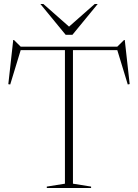

<svg xmlns="http://www.w3.org/2000/svg" viewBox="-20 -938 688 958"><path d="M304 -698H344V-21.5L434.5 -7V0H213.5V-7L304 -21.5ZM585 -688H63.5L86 -697L31 -516.5L21.5 -518L46 -738.5H49.5L87.5 -701L76.5 -705H572L561 -701L599 -738.5H602.5L627 -518.5L617.5 -516.5L562.5 -697ZM336 -795H313L452.5 -918H467.5L341.5 -764.5H307.5L181.5 -918H196.5Z"/></svg>

Font: Newsreader 60pt ExtraLight
Style: Regular
Weight: 250
Designer: Hugues Gentile
Foundry: Production Type
Version: Version 1.003